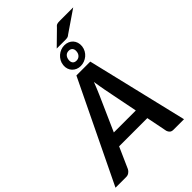

<svg xmlns="http://www.w3.org/2000/svg" viewBox="-343 -1180 1297 1297"><g transform="rotate(-45 305.0 -532.0)"><path d="M426 -272 377 -519.5Q374 -536.5 370 -559Q366 -581.5 362 -608Q352 -581.5 342.5 -559Q333 -536.5 325.5 -519L216 -272ZM614.5 0H514Q497 0 487.8 -8.2Q478.5 -16.5 474.5 -29.5L444.5 -180.5H175L108 -29.5Q102.5 -18 90.2 -9Q78 0 62 0H-40L309.5 -723H442ZM296 -835Q298 -855 307.2 -871.5Q316.5 -888 330.2 -900Q344 -912 361 -918.5Q378 -925 395.5 -925Q414 -925 429.8 -918.5Q445.5 -912 456.5 -900Q467.5 -888 472.8 -871.5Q478 -855 476 -835Q473.5 -815.5 464.5 -799.2Q455.5 -783 441.8 -771.5Q428 -760 411 -753.5Q394 -747 375.5 -747Q357.5 -747 342.2 -753.5Q327 -760 316 -771.5Q305 -783 299.5 -799.2Q294 -815.5 296 -835ZM347 -835Q344.5 -816.5 353.2 -804.8Q362 -793 381 -793Q399 -793 411 -804.8Q423 -816.5 425 -835Q427.5 -855 418 -866.5Q408.5 -878 391 -878Q372 -878 360.8 -866.5Q349.5 -855 347 -835ZM619.5 -1063.5 466 -958.5Q456 -949.5 447.5 -947.5Q439 -945.5 426 -945.5H344L443.5 -1043Q449 -1050 454 -1054.2Q459 -1058.5 464.5 -1060.5Q470 -1062.5 476.8 -1063Q483.5 -1063.5 492.5 -1063.5Z"/></g></svg>

Font: Lato 2
Style: Bold Italic
Weight: 700
Italic angle: -7°
Designer: Lukasz Dziedzic with Adam Twardoch and Botio Nikoltchev
Foundry: tyPoland Lukasz Dziedzic
Version: Version 2.015; 2015-08-06; http://www.latofonts.com/